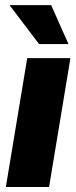

<svg xmlns="http://www.w3.org/2000/svg" viewBox="-20 -748 305 768"><path d="M3.4 0 88.9 -515.6H261.7L176.3 0ZM136.2 -571.8 18.1 -727.5H184.6L253.9 -571.8Z"/></svg>

Font: Inter Display Extra Bold
Style: Italic
Weight: 800
Italic angle: -9.39999°
Designer: Rasmus Andersson
Foundry: rsms
Version: Version 4.000;git-4fc901f